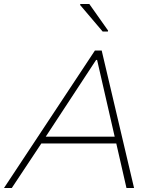

<svg xmlns="http://www.w3.org/2000/svg" viewBox="-31 -941 791 961"><path d="M-11 0 444 -688H478L640 0H602L551 -223H176L28 0ZM198 -257H543L455 -641H450ZM483 -783 370 -916 371 -921H416L510 -788L509 -783Z"/></svg>

Font: Saira SemiExpanded Thin
Style: Italic
Weight: 250
Width: 6
Italic angle: -12°
Designer: Hector Gatti with collaboration of the Omnibus-Type team
Foundry: Omnibus-Type
Version: Version 1.101